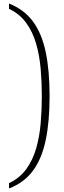

<svg xmlns="http://www.w3.org/2000/svg" viewBox="-20 -824 362 1088"><path d="M31 -804Q117 -770 167 -702Q217 -634 239 -529Q261 -424 261 -279Q261 -135 239 -30Q217 75 167 143Q117 211 31 244V214Q92 185 129 134Q166 83 185 16.5Q204 -50 210.5 -125.5Q217 -201 217 -279Q217 -358 210.5 -433.5Q204 -509 185 -575.5Q166 -642 129 -693.5Q92 -745 31 -774Z"/></svg>

Font: Noto Serif Malayalam ExtraLight
Style: Regular
Weight: 200
Designer: Indian type Foundry, Jelle Bosma, Monotype Design Team
Foundry: Monotype Imaging Inc.
Version: Version 2.104; ttfautohint (v1.8.4.7-5d5b)